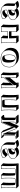

<svg xmlns="http://www.w3.org/2000/svg" viewBox="2372 -2851 545 5329"><g transform="rotate(-90 2644.5 -186.5)"><path d="M765.6 -143.6Q765.6 -11.2 775.4 56.6L719.2 0L717.8 2.9L774.4 59.6Q772.5 59.6 722.7 56.6H196.8Q196.8 56.6 144.5 59.6L87.9 2.9L86.9 0Q96.7 -68.4 97.2 -200.2V-250Q97.2 -366.2 86.9 -429.2L88.9 -432.1Q90.8 -432.1 137.2 -429.2Q137.2 -429.2 186 -432.1L187 -429.2L243.7 -372.6Q233.9 -311.5 233.4 -193.4V-143.6Q233.4 -87.9 236.3 -41H329.1Q345.7 -42 355 -54.2Q362.8 -81.5 362.8 -200.2V-250Q362.8 -366.2 353 -429.2L355 -432.1Q356.9 -432.1 402.8 -429.2Q402.8 -429.2 452.1 -432.1L453.1 -429.2L509.8 -372.6Q500 -311 499.5 -193.4V-143.6Q499.5 -87.9 502.4 -41H608.9Q617.7 -41 618.2 -44.4Q619.1 -51.3 621.1 -54.2Q628.9 -81.5 628.9 -200.2V-249Q628.9 -362.3 619.1 -429.2L621.1 -432.1Q623 -432.1 669.9 -429.2L719.2 -432.1L720.2 -429.2L776.4 -372.6Q765.6 -302.2 765.6 -192.4ZM460.9 -44.4 451.2 -54.2Q454.6 -49.8 456.1 -47.9Q459 -45.4 460.9 -44.4ZM194.8 -44.4 185.1 -54.2Q188.5 -49.8 190.4 -47.9Q192.9 -45.4 194.8 -44.4ZM699.2 -200.2V-249Q699.2 -354.5 708.5 -420.4Q690.9 -418.9 669.9 -418.9Q647.5 -418.9 630.4 -420.9Q639.2 -356.4 639.2 -249V-200.2Q639.2 -81.1 630.4 -51.3L629.9 -49.3L628.9 -47.9Q628.9 -47.9 626 -38.1Q619.6 -31.2 608.9 -30.8H477.1Q456.1 -31.7 442.9 -47.9L441.9 -49.3L441.4 -51.3Q433.1 -80.1 433.1 -200.2V-250Q433.1 -363.3 441.4 -420.4Q424.3 -418.9 402.8 -418.9Q380.4 -418.9 364.3 -420.4Q373 -359.4 373 -250V-200.2Q373 -81.1 364.7 -51.3L364.3 -49.3L362.8 -47.9Q348.6 -31.2 329.1 -30.8H210.9Q189.9 -31.7 177.2 -47.9L175.8 -49.3L175.3 -51.3Q167 -80.1 167 -200.2V-250Q167 -363.3 175.3 -420.4Q158.7 -418.9 136.7 -418.9Q114.7 -418.9 98.6 -420.4Q107.4 -359.4 106.9 -250V-200.2Q106.9 -75.7 98.1 -8.3Q117.7 -9.8 140.1 -9.8H666Q689 -9.8 707.5 -8.3Q699.2 -76.7 699.2 -200.2Z M1087.4 -50.3Q1125 -52.7 1156.7 -84Q1168.9 -100.1 1171.9 -128.9L1172.4 -150.4L1150.4 -144.5Q1087.9 -127 1087.4 -50.3ZM1169.9 -328.1Q1165 -328.6 1161.1 -328.6Q1091.8 -327.6 1038.6 -249.5L1005.4 -250.5L948.7 -307.1L928.7 -381.8L931.6 -386.2Q961.9 -412.6 1040.5 -430.2Q1080.6 -439 1113.8 -439Q1196.8 -439.9 1248.5 -410.2Q1257.8 -404.8 1263.7 -398.9Q1266.1 -396.5 1268.1 -395L1324.2 -338.9Q1359.9 -301.8 1360.4 -220.2Q1360.4 -215.8 1358.9 -159.7Q1356.9 -72.8 1356.4 -43.9H1360.8L1362.3 -42.5L1418.9 14.2Q1425.3 21.5 1427.2 33.7Q1383.8 66.4 1308.6 66.4Q1271 65.9 1251.5 47.4L1219.7 15.6Q1163.1 65.9 1090.3 66.4Q1021.5 65.9 981.4 26.4L924.8 -29.8Q897 -58.6 897 -98.1Q897 -180.2 997.6 -222.7Q1022.5 -232.9 1050.8 -240.2L1168 -271Q1173.3 -274.4 1173.8 -283.2Q1173.8 -309.6 1169.9 -328.1ZM1173.8 -44.9Q1172.9 -47.4 1172.9 -47.9H1170.9ZM1289.6 -80.1Q1289.6 -98.1 1292.5 -217.8Q1293.9 -272.5 1293.9 -276.9Q1293.5 -358.4 1257.3 -391.6Q1222.7 -422.4 1136.7 -428.2Q1124 -429.2 1113.8 -429.2Q1037.6 -429.2 962.9 -393.1Q947.8 -385.7 939.9 -379.9L956.5 -316.9L976.6 -315.9Q1033.2 -394 1105 -395Q1183.1 -393.1 1183.6 -283.2Q1182.6 -266.6 1170.9 -261.7V-261.2L1053.2 -230.5Q932.1 -201.2 910.6 -126Q906.7 -111.8 906.7 -98.1Q906.7 -40.5 967.3 -13.2Q998 0 1033.7 0Q1108.9 -1 1163.6 -55.2L1166.5 -58.1H1180.2L1182.1 -51.3Q1196.3 -9.8 1226.6 -2.4Q1237.3 0 1252 0Q1318.4 -0.5 1359.9 -27.3Q1358.4 -31.2 1356.4 -34.2Q1301.3 -34.7 1292 -62.5Q1289.6 -70.8 1289.6 -80.1ZM1184.1 -234.9 1181.6 -128.9Q1179.7 -96.2 1164.1 -77.1Q1126.5 -40.5 1083 -40Q1045.9 -40 1027.8 -77.6Q1021 -92.8 1021 -106.9Q1021 -183.1 1079.1 -206.5Q1085.4 -209 1091.3 -210.4Z M1477.5 -431.2 1631.3 -429.2 1688 -372.6 1784.7 -131.8 1904.8 -429.2 2058.6 -431.2 2060.5 -429.2 2117.2 -372.6V-350.6Q2115.2 -346.7 2111.3 -345.2L2083 -343.3Q2051.3 -340.8 2046.4 -330.6Q2043 -321.8 2043 -300.3V-28.3L2059.6 -26.9Q2062.5 -25.9 2064 -25.4Q2065.4 -22.9 2065.4 -21L2122.1 35.6V56.6L2065.4 0L2064.5 2L2121.1 58.6L2003.9 56.6L1918.9 58.6L1862.8 2L1861.3 0V-21Q1862.8 -25.9 1866.7 -26.9L1879.4 -28.8Q1909.7 -33.2 1914.6 -46.4Q1917.5 -55.7 1917.5 -76.2L1918 -189.9L1818.4 50.8Q1813 60.1 1804.2 60.5L1747.6 3.9Q1743.7 2.9 1741.2 1Q1738.3 -2.4 1736.3 -5.9L1639.2 -238.8L1633.3 -26.9Q1635.3 -25.9 1636.2 -25.4Q1637.2 -22.9 1637.7 -21L1694.3 35.6V56.6L1637.7 0L1635.7 2L1692.4 58.6L1613.3 56.6L1519 58.6L1462.4 2L1461.4 0V-22Q1463.4 -25.9 1467.8 -26.9L1497.6 -28.8Q1530.8 -31.2 1537.1 -48.3Q1540 -58.1 1540.5 -75.2L1549.3 -344.7L1538.1 -345.2L1481.4 -401.9Q1478.5 -402.3 1477.5 -403.3Q1476.6 -405.3 1476.6 -407.2V-429.2ZM1587.9 -361.3 1586.4 -365.2H1584.5ZM1918.5 -380.9V-381.8H1917.5ZM1486.3 -420.9V-411.6L1511.2 -410.2Q1555.2 -407.2 1559.1 -367.2Q1559.6 -361.8 1559.6 -356.9L1550.8 -74.7Q1549.8 -32.2 1521.5 -22.9Q1511.2 -20 1498 -19L1471.7 -17.1V-8.3L1556.6 -9.8L1627.4 -8.3V-17.6L1613.3 -19Q1572.8 -23.9 1567.4 -59.1Q1566.4 -66.9 1566.4 -75.2L1574.7 -375H1593.3L1745.6 -9.8Q1747.1 -6.8 1748 -5.9Q1750 -5.9 1751.5 -7.8Q1752.4 -9.3 1752.4 -9.8L1910.6 -392.1H1928.7L1927.7 -76.2Q1927.7 -36.6 1906.7 -26.4Q1896.5 -22 1880.9 -19L1871.6 -17.6V-8.3L1947.8 -9.8L2055.7 -8.3V-17.1L2028.8 -19Q1985.4 -22 1978.5 -52.7Q1976.6 -62.5 1976.6 -76.2V-356.9Q1976.6 -396 1998 -404.8Q2008.8 -408.7 2025.9 -410.2L2050.8 -411.6V-420.9L1911.1 -418.9L1767.6 -63.5L1625 -418.9Z M2669.9 -172.4V-122.6Q2669.9 -6.3 2680.2 56.6L2623.5 0L2621.6 2.9L2677.7 59.6Q2675.8 59.6 2629.9 56.6Q2629.9 56.6 2581.1 59.6L2524.4 2.9L2523.4 0Q2533.2 -61 2533.2 -179.2V-229Q2533.2 -284.7 2530.3 -331.5H2423.8Q2407.2 -330.6 2397.9 -318.4Q2390.1 -291 2390.1 -172.4V-123.5Q2390.1 -10.3 2399.9 56.6L2343.3 0L2341.3 2.9L2397.9 59.6Q2396 59.6 2349.1 56.6Q2349.1 56.6 2299.8 59.6L2243.2 2.9L2242.2 0Q2252.9 -70.3 2253.4 -180.2V-229Q2253.4 -361.8 2243.2 -429.2L2244.6 -432.1Q2246.6 -432.1 2296.4 -429.2H2570.3Q2570.3 -429.2 2622.6 -432.1L2623.5 -429.2L2680.2 -372.6Q2669.9 -304.2 2669.9 -172.4ZM2603.5 -229Q2603.5 -353.5 2612.3 -420.9Q2592.8 -419.4 2570.3 -418.9H2296.4Q2273.4 -418.9 2254.9 -420.9Q2263.7 -353 2263.2 -229V-180.2Q2263.2 -74.7 2253.9 -8.3Q2271 -9.8 2292.5 -9.8Q2315.4 -9.8 2332 -8.3Q2323.2 -72.8 2323.2 -180.2V-229Q2323.2 -348.1 2331.5 -377.9L2332.5 -379.9L2333.5 -381.3Q2347.7 -397.9 2367.2 -397.9H2499.5Q2520.5 -397 2533.2 -381.3L2534.7 -379.4L2535.2 -377.9Q2543.5 -349.1 2543.5 -229V-179.2Q2543.5 -65.9 2534.7 -8.3Q2552.2 -9.8 2573.2 -9.8Q2595.7 -9.8 2611.8 -8.3Q2603 -69.3 2603.5 -179.2Z M3151.9 -183.6 3010.7 -13.2Q3012.7 22.9 3017.6 56.6L2960.9 0L2959 2.9L3015.6 59.6Q3013.7 59.6 2967.8 56.6Q2967.8 56.6 2918.5 59.6L2862.3 2.9L2861.3 0Q2872.1 -70.3 2872.1 -180.2V-249Q2872.1 -356.4 2861.3 -429.2L2862.3 -432.1Q2864.3 -432.1 2911.1 -429.2Q2911.1 -429.2 2959 -432.1L2960.9 -429.2L3017.6 -372.6Q3008.8 -307.1 3008.8 -193.4V-183.6L3149.9 -353.5Q3147.5 -394 3142.1 -429.2L3143.1 -432.1Q3145 -432.1 3191.9 -429.2Q3191.9 -429.2 3240.2 -432.1L3242.2 -429.2L3298.8 -372.6Q3290.5 -318.8 3288.6 -193.4V-122.6Q3288.6 -6.3 3298.8 56.6L3242.2 0L3240.2 2.9L3296.9 59.6Q3294.9 59.6 3248.5 56.6Q3248.5 56.6 3199.7 59.6L3143.1 2.9L3142.1 0Q3151.9 -61 3151.9 -179.2ZM2941.9 -250Q2941.9 -360.4 2949.7 -420.9Q2932.6 -419.4 2911.1 -418.9Q2888.7 -418.9 2872.6 -420.4Q2882.3 -350.6 2882.3 -249V-180.2Q2882.3 -74.7 2872.6 -8.3Q2890.1 -9.8 2911.1 -9.8Q2933.6 -9.8 2949.7 -8.3Q2945.8 -38.6 2943.8 -69.3V-73.2L3161.1 -335L3161.6 -307.6Q3162.1 -281.7 3162.1 -250V-179.2Q3162.1 -65.4 3153.3 -8.3Q3169.9 -9.8 3192.1 -9.8Q3214.4 -9.8 3231 -8.3Q3222.2 -69.3 3222.2 -179.2V-250Q3224.1 -371.6 3231 -420.4Q3213.4 -418.9 3191.9 -418.9Q3169.4 -418.9 3153.3 -420.4Q3158.2 -388.2 3160.2 -354V-350.1L2942.9 -88.9L2942.4 -115.7Q2941.9 -142.1 2941.9 -180.2Z M3440.9 -205.1Q3440.9 -352.1 3551.8 -410.2Q3608.9 -439.5 3685.1 -439Q3803.2 -438.5 3865.7 -376.5L3922.4 -319.8Q3981.4 -259.8 3981.4 -157.2Q3981.4 -20 3876 36.1Q3818.4 66.4 3739.3 66.4Q3619.6 65.9 3554.2 1L3498 -55.2Q3441.4 -113.3 3440.9 -205.1ZM3734.4 -332.5Q3660.6 -332.5 3645.5 -253.4Q3639.6 -223.1 3639.6 -171.4Q3640.1 -89.8 3658.7 -45.9Q3675.8 -39.6 3696.8 -40Q3782.2 -42.5 3782.7 -187Q3782.2 -284.7 3767.1 -328.6Q3752 -332.5 3734.4 -332.5ZM3677.7 -398.9Q3755.9 -398.9 3779.3 -322.8Q3793 -276.4 3793 -187Q3793 -41 3708.5 -30.8Q3702.1 -30.3 3696.8 -29.8Q3573.7 -33.2 3572.8 -228Q3572.8 -339.8 3609.9 -375.5Q3635.3 -398.4 3677.7 -398.9ZM3450.7 -205.1Q3450.7 -80.1 3552.2 -27.8Q3607.4 0 3683.1 0Q3836.4 0 3890.6 -105Q3914.6 -152.3 3915 -213.9Q3915 -357.9 3802.7 -407.2Q3752.9 -428.7 3685.1 -429.2Q3540 -430.2 3481.4 -331.1Q3451.2 -278.3 3450.7 -205.1Z M4618.2 -193.4V-122.6Q4618.2 -6.3 4627.9 56.6L4571.3 0L4569.3 2.9L4626 59.6Q4624.5 59.6 4552.2 56.6Q4552.2 56.6 4477.1 59.6L4420.4 2.9L4419.4 0Q4428.7 -55.7 4429.2 -141.6H4311V-123.5Q4311 -10.3 4321.3 56.6L4264.6 0L4262.7 2.9L4318.8 59.6Q4317.4 59.6 4238.3 56.6Q4238.3 56.6 4168.9 59.6L4112.3 2.9L4111.3 0Q4122.1 -70.3 4122.6 -180.2V-249Q4122.6 -356.4 4111.3 -429.2L4112.3 -432.1Q4113.8 -432.1 4181.6 -429.2Q4181.6 -429.2 4262.7 -432.1L4264.6 -429.2L4321.3 -372.6Q4313.5 -314.5 4311.5 -248H4429.7V-250Q4429.7 -369.1 4419.4 -429.2L4420.4 -432.1Q4421.9 -432.1 4495.6 -429.2Q4495.6 -429.2 4569.3 -432.1L4571.3 -429.2L4627.9 -372.6Q4619.6 -318.4 4618.2 -193.4ZM4255.4 -248 4254.4 -249V-248ZM4551.3 -250Q4553.2 -372.1 4560.1 -421.4Q4522 -418.9 4495.6 -418.9Q4467.3 -418.9 4430.7 -421.4Q4439.5 -362.3 4439.5 -250V-237.8H4244.6V-249Q4244.6 -354 4253.4 -421.4Q4209 -418.9 4181.6 -418.9Q4154.3 -418.9 4122.6 -421.4Q4132.3 -350.6 4132.3 -249V-180.2Q4132.3 -74.2 4122.6 -7.8Q4155.3 -9.8 4181.6 -9.8Q4210.4 -9.8 4253.4 -7.3Q4244.6 -72.3 4244.6 -180.2V-208H4439.5V-179.2Q4439.5 -65.4 4430.7 -7.8Q4468.3 -10.3 4495.6 -9.8Q4523.4 -9.8 4560.1 -7.8Q4551.3 -68.8 4551.3 -179.2Z M4941.9 -50.3Q4979.5 -52.7 5011.2 -84Q5023.4 -100.1 5026.4 -128.9L5026.9 -150.4L5004.9 -144.5Q4942.4 -127 4941.9 -50.3ZM5024.4 -328.1Q5019.5 -328.6 5015.6 -328.6Q4946.3 -327.6 4893.1 -249.5L4859.9 -250.5L4803.2 -307.1L4783.2 -381.8L4786.1 -386.2Q4816.4 -412.6 4895 -430.2Q4935.1 -439 4968.3 -439Q5051.3 -439.9 5103 -410.2Q5112.3 -404.8 5118.2 -398.9Q5120.6 -396.5 5122.6 -395L5178.7 -338.9Q5214.4 -301.8 5214.8 -220.2Q5214.8 -215.8 5213.4 -159.7Q5211.4 -72.8 5210.9 -43.9H5215.3L5216.8 -42.5L5273.4 14.2Q5279.8 21.5 5281.7 33.7Q5238.3 66.4 5163.1 66.4Q5125.5 65.9 5106 47.4L5074.2 15.6Q5017.6 65.9 4944.8 66.4Q4876 65.9 4835.9 26.4L4779.3 -29.8Q4751.5 -58.6 4751.5 -98.1Q4751.5 -180.2 4852.1 -222.7Q4877 -232.9 4905.3 -240.2L5022.5 -271Q5027.8 -274.4 5028.3 -283.2Q5028.3 -309.6 5024.4 -328.1ZM5028.3 -44.9Q5027.3 -47.4 5027.3 -47.9H5025.4ZM5144 -80.1Q5144 -98.1 5147 -217.8Q5148.4 -272.5 5148.4 -276.9Q5147.9 -358.4 5111.8 -391.6Q5077.1 -422.4 4991.2 -428.2Q4978.5 -429.2 4968.3 -429.2Q4892.1 -429.2 4817.4 -393.1Q4802.2 -385.7 4794.4 -379.9L4811 -316.9L4831.1 -315.9Q4887.7 -394 4959.5 -395Q5037.6 -393.1 5038.1 -283.2Q5037.1 -266.6 5025.4 -261.7V-261.2L4907.7 -230.5Q4786.6 -201.2 4765.1 -126Q4761.2 -111.8 4761.2 -98.1Q4761.2 -40.5 4821.8 -13.2Q4852.5 0 4888.2 0Q4963.4 -1 5018.1 -55.2L5021 -58.1H5034.7L5036.6 -51.3Q5050.8 -9.8 5081.1 -2.4Q5091.8 0 5106.4 0Q5172.9 -0.5 5214.4 -27.3Q5212.9 -31.2 5210.9 -34.2Q5155.8 -34.7 5146.5 -62.5Q5144 -70.8 5144 -80.1ZM5038.6 -234.9 5036.1 -128.9Q5034.2 -96.2 5018.6 -77.1Q4981 -40.5 4937.5 -40Q4900.4 -40 4882.3 -77.6Q4875.5 -92.8 4875.5 -106.9Q4875.5 -183.1 4933.6 -206.5Q4939.9 -209 4945.8 -210.4Z"/></g></svg>

Font: Linux Biolinum Shadow O
Style: Bold
Weight: 700
Designer: Philipp H. Poll
Foundry: Philipp H. Poll
Version: Version 0.9.2